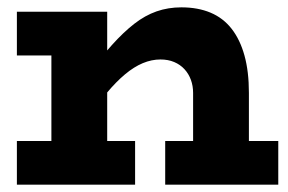

<svg xmlns="http://www.w3.org/2000/svg" viewBox="-20 -503 785 523"><path d="M506 0V-250Q506 -269 500 -285.5Q494 -302 482.5 -314.5Q471 -327 454.5 -334Q438 -341 417 -341Q393 -341 369 -331Q345 -321 320.5 -300.5Q296 -280 271 -250Q246 -220 219 -180V-299Q254 -346 285 -380.5Q316 -415 345.5 -438Q375 -461 406.5 -472Q438 -483 474 -483Q519 -483 553.5 -468.5Q588 -454 611 -424.5Q634 -395 646 -351.5Q658 -308 658 -250V0ZM26 0V-119H348V0ZM120 0V-471H272V0ZM26 -352V-471H235V-352ZM430 0V-119H738V0Z"/></svg>

Font: BioRhyme ExtraBold ExtraBold
Style: Regular
Weight: 800
Version: Version 1.600;gftools[0.9.33]